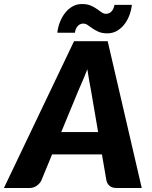

<svg xmlns="http://www.w3.org/2000/svg" viewBox="-66 -933 754 953"><path d="M421 -277.5 385.5 -485.5Q381.5 -505 376.8 -531.8Q372 -558.5 367.5 -589.5Q355.5 -558 343.8 -531.2Q332 -504.5 323.5 -484.5L238 -277.5ZM637.5 0H511.5Q490.5 0 478.8 -9.8Q467 -19.5 462.5 -35.5L440 -166.5H192.5L138.5 -35.5Q131.5 -22 116.2 -11Q101 0 81.5 0H-46.5L301.5 -728.5H468.5ZM460.5 -864.5Q470.5 -864.5 478 -868.8Q485.5 -873 490.5 -879.8Q495.5 -886.5 498.2 -894.2Q501 -902 502 -909H588.5Q585.5 -881.5 575.8 -856Q566 -830.5 550.2 -810.8Q534.5 -791 513.5 -779.2Q492.5 -767.5 466.5 -767.5Q441 -767.5 423.8 -775Q406.5 -782.5 393.2 -791.8Q380 -801 369.5 -808.5Q359 -816 347 -816Q337 -816 329.5 -811.5Q322 -807 317 -800.2Q312 -793.5 309.2 -785.5Q306.5 -777.5 306 -770.5H218.5Q221.5 -798 231.5 -823.5Q241.5 -849 257.2 -869Q273 -889 294 -901Q315 -913 340.5 -913Q366.5 -913 384 -905.5Q401.5 -898 414.5 -888.8Q427.5 -879.5 438 -872Q448.5 -864.5 460.5 -864.5Z"/></svg>

Font: Lato ExtraBold
Style: Italic
Weight: 800
Italic angle: -7°
Designer: Lukasz Dziedzic with Adam Twardoch and Botio Nikoltchev
Foundry: tyPoland Lukasz Dziedzic
Version: Version 2.015; 2015-08-06; http://www.latofonts.com/